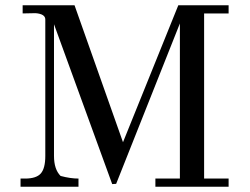

<svg xmlns="http://www.w3.org/2000/svg" viewBox="-20 -709 951 729"><path d="M848 -31V0H570V-31H663V-620L421 -11L406 -10L185 -617V-117Q185 -66 210 -41Q247 -31 278 -31V0H58V-31H75Q118 -31 135 -50.5Q152 -70 152 -117V-635Q152 -656 115 -659L66 -658V-689H263L447 -169L657 -689H848V-658H755V-31Z"/></svg>

Font: GFS Didot
Style: Regular
Weight: 400
Designer: Takis Katsoulidis and George D. Matthiopoulos
Foundry: Takis Katsoulidis and George D. Matthiopoulos
Version: Version 1.0